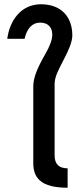

<svg xmlns="http://www.w3.org/2000/svg" viewBox="-20 -880 391 900"><path d="M297 0V-91C258 -91 236 -109 236 -152V-486C236 -523 257 -557 280 -603C302 -645 319 -684 319 -714C319 -804 264 -860 172 -860C77 -860 25 -782 14 -698H95C106 -745 130 -774 168 -774C204 -774 225 -753 225 -718C225 -694 214 -664 192 -626C156 -563 136 -517 136 -475V-115C136 -46 172 0 297 0Z"/></svg>

Font: Vanilla Cream DemiBold
Style: Regular
Weight: 600
Designer: Jeremy Tribby, Jinavaṁso
Foundry: Tribby Type
Version: Version 1.422;Glyphs 3.1.2 (3151)